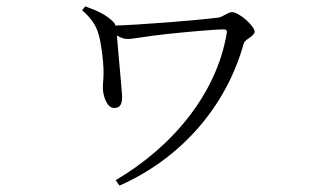

<svg xmlns="http://www.w3.org/2000/svg" viewBox="-20 -532 1040 601"><path d="M247 -512 237 -500C269 -472 282 -449 289 -423C297 -396 303 -345 304 -316C305 -290 302 -274 302 -256C302 -236 313 -194 337 -194C360 -194 363 -212 362 -234C360 -267 349 -378 346 -421C357 -414 368 -410 379 -410C397 -410 441 -419 498 -425C553 -431 650 -440 681 -440C688 -440 691 -437 690 -430C660 -243 523 -74 342 32L354 49C544 -35 687 -195 743 -396C747 -410 777 -418 777 -433C777 -450 729 -494 706 -494C693 -494 678 -479 664 -477C593 -468 413 -454 341 -452C341 -455 339 -458 337 -461C314 -486 283 -499 247 -512Z"/></svg>

Font: Noto Serif CJK SC Light
Style: Regular
Weight: 300
Designer: Ryoko NISHIZUKA 西塚涼子 (kana & ideographs); Frank Grießhammer (Latin, Greek & Cyrillic); Wenlong ZHANG 张文龙 (bopomofo); San
Foundry: Adobe
Version: Version 2.001;hotconv 1.1.0;makeotfexe 2.6.0